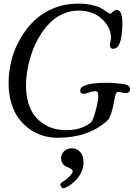

<svg xmlns="http://www.w3.org/2000/svg" viewBox="-20 -732 723 1038"><path d="M291.5 12.7Q252 12.7 214.6 2Q177.2 -8.8 142.8 -32.2Q108.4 -55.7 82.8 -89.6Q57.1 -123.5 41.7 -173.1Q26.4 -222.7 26.4 -282.2Q26.4 -343.8 41.7 -405Q57.1 -466.3 88.9 -521.7Q120.6 -577.1 164.3 -619.6Q208 -662.1 269.5 -687.3Q331.1 -712.4 401.4 -712.4Q445.8 -712.4 480.2 -704.1Q514.6 -695.8 530.3 -685.5Q545.9 -675.3 558.3 -667Q570.8 -658.7 576.2 -658.7Q581.5 -658.7 590.3 -668.5Q599.1 -678.2 611.8 -678.2Q641.6 -678.2 641.6 -602.5Q641.6 -571.8 637 -539.8Q632.3 -507.8 624 -491.7Q612.8 -468.3 592.3 -468.3Q574.2 -468.3 574.2 -491.7Q574.2 -496.1 577.1 -508.1Q580.1 -520 580.1 -525.9Q580.1 -584.5 531 -629.6Q481.9 -674.8 404.3 -674.8Q358.9 -674.8 318.4 -656.2Q277.8 -637.7 247.3 -606Q216.8 -574.2 192.4 -533.4Q168 -492.7 152.3 -447Q136.7 -401.4 128.7 -356Q120.6 -310.5 120.6 -269Q120.6 -216.8 133.3 -175Q146 -133.3 167 -106.4Q188 -79.6 216.8 -61.5Q245.6 -43.5 275.6 -35.9Q305.7 -28.3 337.9 -28.3Q393.6 -28.3 433.1 -46.6Q472.7 -64.9 480 -82.5Q492.2 -110.4 501.7 -150.6Q511.2 -190.9 511.2 -214.4Q511.2 -227.1 508.1 -232.9Q504.9 -238.8 493.2 -238.8Q479 -238.8 459.2 -231.7Q439.5 -224.6 434.6 -224.6Q413.6 -224.6 413.6 -242.2Q413.6 -258.8 433.6 -267.6Q470.7 -284.7 556.6 -284.7Q598.1 -284.7 649.4 -277.3Q683.1 -272 683.1 -250Q683.1 -228.5 658.2 -228.5Q650.4 -228.5 638.2 -231.9Q626 -235.4 619.1 -235.4Q614.3 -235.4 610.8 -232.2Q607.4 -229 604.7 -220.7Q602.1 -212.4 601.1 -207Q600.1 -201.7 597.7 -188.5Q582 -99.6 560.5 -80.1Q458 12.7 291.5 12.7ZM306.2 265.6Q306.2 257.8 326.2 246.1Q338.9 238.8 356 221.2Q373 203.6 373 193.4Q373 186.5 363.3 180.7Q353.5 174.8 341.8 170.4Q330.1 166 320.3 154.3Q310.5 142.6 310.5 125Q310.5 100.1 326.9 85Q343.3 69.8 369.1 69.8Q396 69.8 413.8 89.8Q431.6 109.9 431.6 146.5Q431.6 174.3 418.2 201.4Q404.8 228.5 386.2 246.1Q367.7 263.7 349.6 274.7Q331.5 285.6 320.8 285.6Q316.4 285.6 311.3 278.3Q306.2 271 306.2 265.6Z"/></svg>

Font: Cooper*
Style: Italic
Weight: 400
Italic angle: -7°
Designer: Owen Earl
Foundry: indestructible type*
Version: Version 0.001